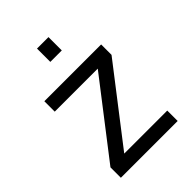

<svg xmlns="http://www.w3.org/2000/svg" viewBox="-204 -792 887 887"><g transform="rotate(-45 239.5 -348.0)"><path d="M54 -432H335L54 -68V0H425V-68H144L425 -432V-500H54ZM202 -609H277V-696H202Z"/></g></svg>

Font: TitilliumText22L
Style: 400 wt
Weight: 400
Designer: Campivisivi
Foundry: Campivisivi
Version: 1.000